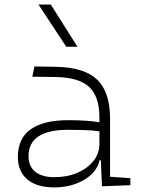

<svg xmlns="http://www.w3.org/2000/svg" viewBox="-20 -815 626 845"><path d="M428.7 4.9 423.8 -109.4H418Q410.6 -75.2 383.1 -48.3Q355.5 -21.5 313 -5.9Q270.5 9.8 218.8 9.8Q142.1 9.8 100.3 -25.4Q58.6 -60.5 58.6 -124Q58.6 -286.1 282.2 -286.1Q320.3 -286.1 355.2 -283.9Q390.1 -281.7 417.5 -276.9V-297.9Q417.5 -391.1 371.8 -432.9Q326.2 -474.6 224.6 -476.1L122.1 -477.5L131.8 -522.5L224.6 -521Q350.6 -519 407.5 -464.6Q464.4 -410.2 464.4 -291.5V-37.1L553.7 -30.8V0ZM417.5 -236.8Q386.7 -241.7 349.9 -242.7Q313 -243.7 279.8 -243.7Q105.5 -243.7 105.5 -127.4Q105.5 -83 135.3 -59.1Q165 -35.2 218.8 -35.2Q275.4 -35.2 320.3 -54.4Q365.2 -73.7 391.4 -106.7Q417.5 -139.6 417.5 -181.2ZM271.5 -609.4 149.4 -794.9H203.6L320.8 -609.4Z"/></svg>

Font: Cascadia Mono ExtraLight
Style: Regular
Weight: 200
Monospace: yes
Designer: Aaron Bell
Foundry: Saja Typeworks
Version: Version 2404.023; ttfautohint (v1.8.4)